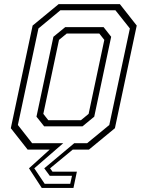

<svg xmlns="http://www.w3.org/2000/svg" viewBox="-20 -720 678 924"><path d="M557 -700 638 -597 533 -103 408 0H330L221 90L232.5 106H350L333.5 184.5H181L119.5 90L219 0H113L32 -103L137 -597L262 -700ZM134.5 -31H284.5L145 90L195 164.5H318L326.5 126H219.5L193 90L337.5 -31H399.5L506 -118.5L605 -583L535.5 -670.5H270.5L165 -583L66 -118.5ZM192.5 -112 155.5 -158.5 237 -543 294 -589.5H478.5L515 -543L433.5 -158.5L377 -112ZM212.5 -141.5H369.5L406.5 -172L482 -528L458 -558.5H301L264 -528L188.5 -172Z"/></svg>

Font: Tourney Expanded Light
Style: Italic
Weight: 300
Width: 7
Italic angle: -12°
Designer: Tyler Finck
Foundry: Etcetera Type Co
Version: Version 1.010; ttfautohint (v1.8.3)